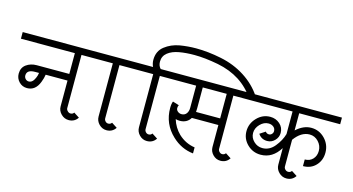

<svg xmlns="http://www.w3.org/2000/svg" viewBox="-89 -938 2266 1231"><g transform="rotate(15 1043.5 -322.0)"><path d="M153 -237H126Q72 -237 72 -199Q72 -186 81 -176.5Q90 -167 103 -167Q128 -167 143 -202Q150 -216 153 -237ZM414 6Q385 6 363.5 -15.5Q342 -37 342 -66V-237H197Q194 -214 183 -186Q159 -123 103 -123Q71 -123 49.5 -145.5Q28 -168 28 -199Q28 -239 57 -260Q86 -281 126 -281H342V-419H-16V-463H514V-419H386V-66Q386 -56 395 -47Q404 -38 414 -38Q430 -38 437 -50L474 -26Q453 6 414 6Z M766 -463V-419H638V-66Q638 -55 646 -46.5Q654 -38 665 -38Q680 -38 688 -50L725 -26Q704 6 665 6Q636 6 615 -15.5Q594 -37 594 -66V-419H482V-463Z M900 -463H1032V-419H906V-66Q906 -55 914 -46.5Q922 -38 933 -38Q948 -38 956 -50L993 -26Q972 6 933 6Q904 6 883 -15.5Q862 -37 862 -66V-419H734V-463H849Q839 -485 839 -508Q839 -566 880.5 -598.5Q922 -631 978 -641Q1032 -650 1086 -650Q1165 -650 1253 -632Q1342 -614 1414.5 -567.5Q1487 -521 1532 -453L1495 -429Q1411 -556 1245 -589Q1155 -606 1086 -606Q1030 -606 986 -598Q940 -590 911.5 -567.5Q883 -545 883 -508Q883 -480 900 -463Z M1350 -256V-419H1191V-281Q1191 -264 1190 -256ZM1421 6Q1392 6 1371 -15.5Q1350 -37 1350 -66V-212H1174Q1151 -174 1103 -174Q1088 -174 1076 -178Q1092 -125 1131 -87Q1178 -43 1240 -34V6Q1160 -3 1100 -60Q1023 -132 1023 -238Q1023 -266 1030 -282L1072 -269Q1067 -260 1067 -249Q1067 -236 1078 -227Q1089 -218 1103 -218Q1124 -218 1135.5 -233Q1147 -248 1147 -271V-419H1004V-463H1522V-419H1394V-66Q1394 -55 1402.5 -46.5Q1411 -38 1421 -38Q1436 -38 1444 -50L1481 -26Q1460 6 1421 6Z M1749 -266Q1749 -237 1728 -215.5Q1707 -194 1678 -194Q1639 -194 1618 -226L1655 -250Q1663 -238 1678 -238Q1689 -238 1697 -246.5Q1705 -255 1705 -266Q1705 -284 1691.5 -294.5Q1678 -305 1659 -305Q1628 -305 1603 -279Q1578 -253 1578 -221Q1578 -189 1602.5 -165.5Q1627 -142 1660 -142Q1707 -142 1740.5 -183Q1774 -224 1787 -269V-419H1489V-463H2103V-419H1831V-305Q1879 -349 1931 -349Q1984 -349 2021.5 -310.5Q2059 -272 2059 -218Q2059 -167 2026.5 -132.5Q1994 -98 1942 -98V-142Q1975 -142 1995 -163.5Q2015 -185 2015 -218Q2015 -253 1990.5 -279Q1966 -305 1932 -305Q1876 -305 1831 -243V-66Q1831 -55 1839.5 -46.5Q1848 -38 1859 -38Q1875 -38 1882 -50L1919 -26Q1898 6 1859 6Q1830 6 1808.5 -15.5Q1787 -37 1787 -66V-176Q1739 -98 1660 -98Q1608 -98 1571 -134Q1534 -170 1534 -221Q1534 -272 1571 -310.5Q1608 -349 1659 -349Q1696 -349 1722.5 -325.5Q1749 -302 1749 -266Z"/></g></svg>

Font: Bhavuka
Style: Regular
Weight: 400
Version: 2.94.0; ttfautohint (v1.2) -l 7 -r 28 -G 50 -x 13 -D deva -f